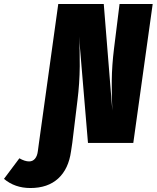

<svg xmlns="http://www.w3.org/2000/svg" viewBox="-204 -716 785 962"><path d="M395 -695.8H561L463.9 0H236.8L191.9 -533.2Q196.3 -471.2 195.6 -384.5Q194.8 -297.9 184.1 -212.9L158.2 0L151.9 42Q139.6 130.9 87.4 178.5Q35.2 226.1 -51.8 226.1Q-129.4 226.1 -184.1 180.2L-106.9 77.1Q-79.6 92.8 -58.1 92.8Q-40 92.8 -28.6 79.1Q-17.1 65.4 -14.2 40L-8.8 0L87.9 -695.8H315.9L358.9 -162.1Q355 -235.4 356 -312.3Q356.9 -389.2 367.2 -472.2Z"/></svg>

Font: Fira Sans Compressed Heavy
Style: Italic
Weight: 900
Width: 3
Italic angle: -8°
Designer: Carrois Corporate & Edenspiekermann AG
Foundry: Carrois Corporate GbR & Edenspiekermann AG
Version: Version 4.203;PS 004.203;hotconv 1.0.88;makeotf.lib2.5.64775